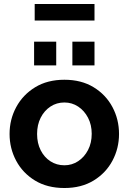

<svg xmlns="http://www.w3.org/2000/svg" viewBox="-20 -933 646 963"><path d="M303 10Q217 10 155.5 -27.5Q94 -65 61 -127Q28 -189 28 -261Q28 -334 61.5 -396Q95 -458 156.5 -495.5Q218 -533 303 -533Q388 -533 449.5 -495.5Q511 -458 544 -396Q577 -334 577 -261Q577 -189 544 -127Q511 -65 449.5 -27.5Q388 10 303 10ZM166 -261Q166 -215 184 -179.5Q202 -144 233 -124Q264 -104 303 -104Q341 -104 372 -124.5Q403 -145 421.5 -180.5Q440 -216 440 -262Q440 -307 421.5 -342.5Q403 -378 372 -398.5Q341 -419 303 -419Q264 -419 233 -398.5Q202 -378 184 -342.5Q166 -307 166 -261ZM151 -605V-724H262V-605ZM343 -605V-724H454V-605ZM154 -830V-913H454V-830Z"/></svg>

Font: Raleway
Style: Bold
Weight: 700
Designer: Matt McInerney, Pablo Impallari, Rodrigo Fuenzalida
Foundry: Matt McInerney, Pablo Impallari, Rodrigo Fuenzalida
Version: Version 4.026